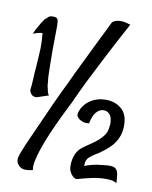

<svg xmlns="http://www.w3.org/2000/svg" viewBox="-77 -704 615 775"><g transform="rotate(10 230.5 -316.5)"><path d="M52.7 -543Q44.9 -543 34.7 -540.5Q24.4 -538.1 14.6 -533.2Q17.6 -540 21.5 -549.8Q26.4 -557.6 32.7 -569.8Q39.1 -582 51.8 -599.6Q58.6 -604.5 64 -610.4Q69.3 -616.2 83 -616.2Q98.6 -616.2 102.1 -608.9Q105.5 -601.6 105.5 -585.9Q105.5 -581.1 105.5 -564.5Q105.5 -547.9 105 -525.4Q104.5 -502.9 104.5 -478Q104.5 -453.1 105 -428.7Q105.5 -404.3 106 -384.8Q106.4 -365.2 108.4 -354.5Q108.4 -340.8 111.3 -330.1Q113.3 -320.3 115.7 -311.5Q118.2 -302.7 122.1 -299.8L81.1 -286.1Q69.3 -281.2 59.1 -286.1Q48.8 -291 43.9 -306.6Q46.9 -331.1 47.9 -356Q48.8 -380.9 50.8 -401.4Q52.7 -423.8 53.7 -447.3Q56.6 -484.4 55.2 -507.8Q53.7 -531.2 52.7 -543ZM262.7 -382.8Q236.3 -329.1 217.8 -287.1Q192.4 -237.3 170.9 -190.9Q149.4 -144.5 134.8 -105.5Q120.1 -66.4 113.3 -36.6Q106.4 -6.8 110.4 7.8Q95.7 12.7 77.6 12.2Q59.6 11.7 47.9 -4.9Q39.1 -17.6 43.5 -34.2Q47.9 -50.8 56.6 -70.3Q59.6 -79.1 73.2 -109.4Q86.9 -139.6 105.5 -181.6Q124 -223.6 146 -272Q168 -320.3 191.4 -367.2Q208 -404.3 229.5 -447.3Q247.1 -484.4 271 -532.7Q294.9 -581.1 321.3 -634.8Q333 -643.6 345.7 -645Q358.4 -646.5 370.1 -644.5Q383.8 -641.6 395.5 -637.7Q351.6 -556.6 318.4 -492.2Q285.2 -427.7 262.7 -382.8ZM448.2 -35.2Q448.2 -29.3 449.2 -24.4Q450.2 -18.6 450.7 -12.2Q451.2 -5.9 451.2 2Q444.3 -2.9 434.6 -5.4Q424.8 -7.8 406.2 -7.8Q377.9 -7.8 347.2 -1Q316.4 5.9 293.9 12.7Q284.2 15.6 273.9 5.4Q263.7 -4.9 258.8 -18.6Q256.8 -26.4 256.8 -37.1Q256.8 -47.9 258.8 -60.1Q260.7 -72.3 266.6 -85Q272.5 -97.7 283.2 -108.4Q294.9 -119.1 311 -129.4Q327.1 -139.6 343.3 -152.3Q359.4 -165 371.6 -181.2Q383.8 -197.3 384.8 -221.7Q385.7 -224.6 385.7 -227.5Q385.7 -230.5 385.7 -233.4Q384.8 -257.8 374.5 -268.6Q364.3 -279.3 349.6 -279.3Q335 -279.3 321.3 -265.1Q307.6 -251 300.8 -216.8Q293.9 -215.8 286.6 -216.3Q279.3 -216.8 274.4 -218.8Q266.6 -221.7 261.7 -224.6Q256.8 -228.5 252.4 -233.9Q248 -239.3 249 -246.1Q249 -253.9 255.4 -267.1Q261.7 -280.3 274.4 -293Q287.1 -305.7 308.1 -314.5Q329.1 -323.2 358.4 -322.3Q395.5 -320.3 419.9 -296.4Q444.3 -272.5 441.4 -221.7Q439.5 -197.3 430.2 -178.2Q420.9 -159.2 408.7 -146Q396.5 -132.8 384.3 -123.5Q372.1 -114.3 364.3 -108.4Q338.9 -93.8 324.2 -80.6Q309.6 -67.4 311.5 -43.9Q323.2 -48.8 341.3 -53.7Q359.4 -58.6 383.8 -60.5Q418 -65.4 431.2 -60.1Q444.3 -54.7 448.2 -35.2Z"/></g></svg>

Font: BKP Parklife Display
Style: Regular
Weight: 400
Designer: Font Diner, Inc.; LA MECHKY PLUS GmbH
Foundry: Font Diner, Inc.; LA MECHKY PLUS GmbH
Version: Version 1.007